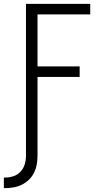

<svg xmlns="http://www.w3.org/2000/svg" viewBox="-35 -755 555 998"><path d="M-15 223V168H-10Q13 168 34.5 161Q56 154 71.5 137.5Q87 121 93.5 99Q100 77 100 55V-735H434V-680H160V-410H379V-355H160V55Q160 77 156 99.5Q152 122 142 142.5Q132 163 115.5 179Q99 195 78.5 205Q58 215 35.5 219Q13 223 -10 223Z"/></svg>

Font: Iosevka SS18 Light
Style: Regular
Weight: 300
Monospace: yes
Designer: Belleve Invis
Foundry: Belleve Invis
Version: Version 25.1.1; ttfautohint (v1.8.4)